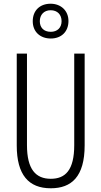

<svg xmlns="http://www.w3.org/2000/svg" viewBox="-20 -1002 544 1032"><path d="M253 -795C310 -795 348 -832 348 -889C348 -945 307 -982 252 -982C195 -982 156 -946 156 -888C156 -831 196 -795 253 -795ZM253 -831C214 -831 194 -855 194 -888C194 -922 216 -947 252 -947C289 -947 311 -923 311 -888C311 -853 288 -831 253 -831ZM435 -221V-714H379V-222C379 -87 331 -41 253 -41C172 -41 125 -92 125 -222V-714H70V-220C70 -62 134 10 253 10C364 10 435 -52 435 -221Z"/></svg>

Font: Noto Sans Kannada ExtraCondensed Light
Style: Regular
Weight: 300
Width: 2
Designer: Jelle Bosma - Monotype Design Team
Foundry: Monotype Imaging Inc.
Version: Version 2.005